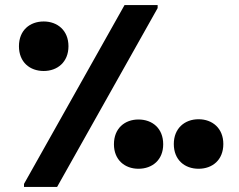

<svg xmlns="http://www.w3.org/2000/svg" viewBox="-20 -740 947 760"><path d="M75 -12V0H206L604 -708V-720H473ZM153 -459C207 -459 251 -494 251 -557C251 -620 207 -655 153 -655C98 -655 55 -620 55 -557C55 -494 98 -459 153 -459ZM766 -72C821 -72 864 -107 864 -170C864 -232 821 -268 766 -268C711 -268 668 -232 668 -170C668 -107 711 -72 766 -72ZM528 -72C583 -72 626 -107 626 -169C626 -232 583 -267 528 -267C474 -267 431 -232 431 -169C431 -107 474 -72 528 -72Z"/></svg>

Font: Kufam Arabic Latin Roman Bold
Style: Regular
Weight: 700
Designer: Wael Morcos & Artur Schmal
Version: Version 1.200;PS 001.200;hotconv 1.0.88;makeotf.lib2.5.64775